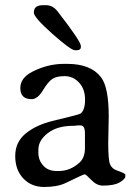

<svg xmlns="http://www.w3.org/2000/svg" viewBox="-20 -724 553 757"><path d="M269.5 -228Q205.6 -228 168.5 -199.2Q131.3 -170.4 131.3 -134.3V-121.1Q131.3 -92.8 150.4 -71.3Q169.4 -49.8 202.6 -49.8H211.9Q256.3 -49.8 292.5 -82Q314.9 -102.1 314.9 -139.2V-198.2Q314.9 -229.5 297.9 -229.5H285.6Q276.9 -228 269.5 -228ZM281.2 -525.9H275.9Q259.3 -525.9 186.3 -590.8Q113.3 -655.8 113.3 -674.3L113.8 -676.8Q113.8 -703.6 150.4 -703.6H161.1Q188 -703.6 207 -679.2Q298.8 -561 298.8 -543V-538.6Q298.8 -525.9 281.2 -525.9ZM474.1 -35.6V-28.3Q474.1 -18.6 452.6 -5.4Q431.2 7.8 385.7 7.8Q361.3 7.8 340.1 -14.4Q318.8 -36.6 314.2 -36.6Q309.6 -36.6 290 -26.9Q270.5 -17.1 237.8 -2Q205.1 13.2 154.3 13.2Q103.5 13.2 71.8 -20.5Q40 -54.2 40 -108.9Q40 -163.6 81.1 -197.5Q122.1 -231.4 189 -247.6Q291.5 -272 296.9 -275.9Q315.4 -289.1 315.4 -331.1Q315.4 -373 291.7 -398.4Q268.1 -423.8 234.9 -423.8Q201.7 -423.8 185.3 -412.1Q168.9 -400.4 148.4 -366.7Q127.9 -333 104.5 -333Q60.1 -333 60.1 -377Q60.1 -417 107.9 -441.4Q168 -472.2 232.4 -472.2H245.1Q337.9 -472.2 378.4 -419.4Q408.7 -379.9 408.7 -264.6L406.7 -160.2Q406.7 -90.8 414.6 -74.7Q422.4 -58.6 439 -52.7Q474.1 -40.5 474.1 -35.6Z"/></svg>

Font: Averia Serif Libre Light
Style: Regular
Weight: 300
Version: Version 1.002